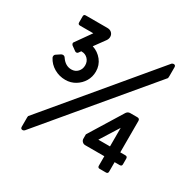

<svg xmlns="http://www.w3.org/2000/svg" viewBox="-164 -889 1088 1084"><g transform="rotate(30 380.0 -347.0)"><path d="M182 -338Q142 -338 108.5 -357.5Q75 -377 58 -410Q56 -414 56 -418Q56 -428 63 -433L90 -451Q96 -454 101 -454Q112 -454 118 -443Q144 -406 182 -406Q207 -406 223 -423Q239 -440 239 -465Q239 -490 223 -506.5Q207 -523 183 -523H180L170 -509Q166 -503 159 -503Q154 -503 150 -506L121 -527Q117 -531 115.5 -536.5Q114 -542 118 -546L188 -645H101Q88 -645 88 -658V-698Q88 -711 101 -711H242Q260 -711 270.5 -700.5Q281 -690 281 -675Q281 -662 273 -650L222 -580Q260 -568 284.5 -537Q309 -506 309 -465Q309 -430 292 -401.5Q275 -373 246 -355.5Q217 -338 182 -338ZM602 0Q589 0 589 -13V-75H464Q453 -75 445 -83Q437 -91 437 -102V-130L570 -346Q579 -359 594 -359H640Q656 -359 656 -344V-139H689Q703 -139 703 -125V-88Q703 -75 689 -75H656V-13Q656 0 643 0ZM513 -139H589V-260ZM115 28Q102 28 102 14V-47Q102 -49 102.5 -51.5Q103 -54 103 -56L656 -717Q662 -722 668 -722Q681 -722 681 -708V-650Q681 -647 680.5 -643.5Q680 -640 680 -637L127 23Q121 28 115 28Z"/></g></svg>

Font: Miriam Libre SemiBold
Style: Regular
Weight: 600
Version: Version 2.000